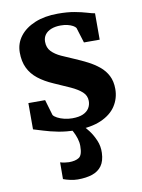

<svg xmlns="http://www.w3.org/2000/svg" viewBox="-90 -630 698 943"><g transform="rotate(-10 258.5 -158.5)"><path d="M253.5 11Q206.5 11 166 3Q125.5 -5 94.8 -14.8Q64 -24.5 46.5 -29.5V-160.5H130L153 -82.5Q158 -74.5 172.5 -66.8Q187 -59 206.8 -54.2Q226.5 -49.5 246.5 -49.5Q279.5 -49.5 300 -58.5Q320.5 -67.5 330.5 -83.5Q340.5 -99.5 340.5 -119.5Q340.5 -146.5 320.2 -164.8Q300 -183 265.2 -199Q230.5 -215 185 -234.5Q141 -253.5 110.2 -277.8Q79.5 -302 63.8 -334.8Q48 -367.5 48 -412Q48 -457.5 74.8 -492.5Q101.5 -527.5 150.2 -547.8Q199 -568 264.5 -568Q313 -568 348 -561.5Q383 -555 406.8 -547.8Q430.5 -540.5 445.5 -538V-406.5H367L343.5 -482.5Q339.5 -489 328.8 -495Q318 -501 302.5 -504.8Q287 -508.5 268.5 -508.5Q241.5 -508.5 221.2 -500.5Q201 -492.5 190.2 -477.8Q179.5 -463 179.5 -443Q179.5 -413 197.5 -394.2Q215.5 -375.5 245 -362Q274.5 -348.5 307 -335Q339 -321.5 369.8 -305.8Q400.5 -290 425.2 -269.8Q450 -249.5 464.5 -221.5Q479 -193.5 479 -155Q479 -108.5 454.5 -70.8Q430 -33 379.8 -11Q329.5 11 253.5 11ZM221 251Q203.5 251 183 246.5Q162.5 242 149 236.5L149.5 153Q160 156.5 173 158.2Q186 160 192.5 160Q225.5 160 243.2 148.2Q261 136.5 261 91Q261 72 255 53.2Q249 34.5 241.2 19.5Q233.5 4.5 228 -2L272 -6.5L292 -2Q303 7.5 319.2 29Q335.5 50.5 348.2 80Q361 109.5 359.5 143Q358 183 341 206.8Q324 230.5 293.5 240.8Q263 251 221 251Z"/></g></svg>

Font: Merriweather Light 18pt
Style: Bold
Weight: 700
Version: Version 2.100